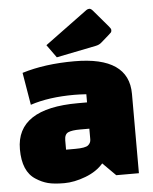

<svg xmlns="http://www.w3.org/2000/svg" viewBox="-53 -784 674 844"><g transform="rotate(-5 283.5 -362.0)"><path d="M287 -515Q527 -515 527 -350V0H427L370 -57Q341 -23 291 -4Q241 15 196.5 15Q152 15 125 8Q98 1 72 -16Q15 -52 15 -150Q15 -330 287 -330H327V-366Q295 -368 274 -368Q161 -368 80 -341L56 -484Q156 -515 287 -515ZM217 -172V-131H258Q302 -131 314.5 -141Q327 -151 327 -167V-214H286Q250 -214 233.5 -206.5Q217 -199 217 -172ZM386 -574 212 -539 171 -596 360 -735Q366 -739 373 -739Q380 -739 389 -728L452 -654Q461 -644 461 -637.5Q461 -631 458.5 -627.5Q456 -624 412 -586Q402 -577 386 -574Z"/></g></svg>

Font: Myanmar Thuriya
Style: Regular
Weight: 400
Designer: Danh Hong
Foundry: Google Inc.
Version: Version 2.00 November 23, 2015